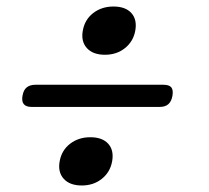

<svg xmlns="http://www.w3.org/2000/svg" viewBox="-20 -627 640 589"><path d="M470 -299H77Q60 -299 53 -307.5Q46 -316 49 -333Q52 -351 62 -359Q72 -367 89 -367H481Q499 -367 505.5 -359Q512 -351 509 -333Q506 -316 496.5 -307.5Q487 -299 470 -299ZM302 -459Q265 -459 246.5 -479.5Q228 -500 234 -533Q240 -567 266 -587Q292 -607 328 -607Q365 -607 383 -587Q401 -567 395 -533Q389 -500 363.5 -479.5Q338 -459 302 -459ZM231 -58Q194 -58 175.5 -78.5Q157 -99 163 -132Q169 -166 195 -186Q221 -206 257 -206Q294 -206 312 -186Q330 -166 324 -132Q318 -99 292.5 -78.5Q267 -58 231 -58Z"/></svg>

Font: Maple Mono Light
Style: Italic
Weight: 300
Italic angle: -10°
Monospace: yes
Designer: subframe7536
Version: Version 7.000